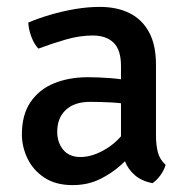

<svg xmlns="http://www.w3.org/2000/svg" viewBox="-20 -524 547 557"><path d="M43.5 -134Q43.5 -191.5 68.8 -228.2Q94 -265 137.2 -282.5Q180.5 -300 235 -300Q263 -300 298.2 -297.5Q333.5 -295 364 -288V-218.5Q337.5 -225 304 -226.8Q270.5 -228.5 241.5 -228.5Q196 -228.5 171 -205.2Q146 -182 146 -141.5Q146 -111 163.2 -89.8Q180.5 -68.5 213.5 -68.5Q250 -68.5 290.5 -93.8Q331 -119 359 -168.5L375 -90Q357 -69 330.5 -45Q304 -21 269.2 -4Q234.5 13 190.5 13Q141 13 108.2 -9Q75.5 -31 59.5 -64.8Q43.5 -98.5 43.5 -134ZM460.5 -46Q457 -32 445.8 -16.2Q434.5 -0.5 422 7.5Q390.5 1 371 -16Q351.5 -33 342.2 -56.8Q333 -80.5 331 -107V-332.5Q331 -379.5 309.5 -400.2Q288 -421 249 -421Q211.5 -421 171.5 -409.5Q131.5 -398 91.5 -383Q79.5 -395 71.2 -416.8Q63 -438.5 62 -458.5Q90 -470.5 125.5 -481Q161 -491.5 198.2 -497.8Q235.5 -504 269.5 -504Q319 -504 355.5 -486Q392 -468 412.2 -431Q432.5 -394 432.5 -336.5V-131.5Q432.5 -103.5 438 -82.2Q443.5 -61 460.5 -46Z"/></svg>

Font: Signika Light
Style: Regular
Weight: 400
Version: Version 2.003;gftools[0.9.32]